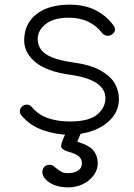

<svg xmlns="http://www.w3.org/2000/svg" viewBox="-20 -573 576 825"><path d="M276 6Q224 6 167 -13Q110 -32 72 -77Q64 -87 65.5 -98.5Q67 -110 78 -118Q88 -125 99.5 -123Q111 -121 118 -112Q147 -78 188.5 -64.5Q230 -51 279 -51Q363 -51 398 -81Q433 -111 433 -151Q433 -190 395.5 -215.5Q358 -241 280 -252Q180 -266 132 -306Q84 -346 84 -399Q84 -449 109 -483.5Q134 -518 177.5 -535.5Q221 -553 277 -553Q345 -553 392 -528.5Q439 -504 468 -463Q476 -453 473.5 -441.5Q471 -430 458 -423Q448 -418 437 -420Q426 -422 418 -432Q393 -464 357.5 -480.5Q322 -497 275 -497Q212 -497 177 -470Q142 -443 142 -405Q142 -379 156.5 -359.5Q171 -340 204 -326.5Q237 -313 292 -305Q367 -295 410.5 -271Q454 -247 472.5 -215.5Q491 -184 491 -148Q491 -101 461 -66Q431 -31 382 -12.5Q333 6 276 6ZM273 232Q224 232 193 211.5Q162 191 162 166Q162 153 170.5 144Q179 135 192 135Q203 135 210.5 141Q218 147 227 154Q235 160 244.5 165.5Q254 171 273 171Q298 171 315 160Q332 149 332 130Q332 110 319 99Q306 88 275 79Q256 74 247 65Q238 56 248 33L268 -16Q272 -26 280.5 -32Q289 -38 303 -38Q318 -38 325.5 -26.5Q333 -15 327 0L312 36Q365 52 382.5 75Q400 98 400 128Q400 157 382 181Q364 205 335.5 218.5Q307 232 273 232Z"/></svg>

Font: ComfortaaLight
Style: Regular
Weight: 300
Designer: Johan Aakerlund
Foundry: Johan Aakerlund
Version: Version 3.104; ttfautohint (v1.8.1.43-b0c9)